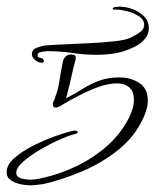

<svg xmlns="http://www.w3.org/2000/svg" viewBox="-36 -465 481 578"><path d="M89 -276Q80 -276 70 -284Q60 -292 60 -302Q60 -316 75 -321.5Q90 -327 100 -328Q121 -330 157.5 -331.5Q194 -333 233.5 -335Q273 -337 306.5 -340.5Q340 -344 356 -351Q367 -356 382.5 -366Q398 -376 398 -390Q398 -406 382.5 -416Q367 -426 347.5 -431Q328 -436 316 -436H308Q307 -436 305 -436.5Q303 -437 303 -438Q303 -443 312 -444Q321 -445 324 -445Q343 -445 363 -437.5Q383 -430 397.5 -416Q412 -402 412 -380Q412 -361 399.5 -347Q387 -333 370 -324.5Q353 -316 337 -311Q318 -305 297 -302.5Q276 -300 256 -300Q219 -300 182 -305.5Q145 -311 107 -311Q103 -311 90 -309Q77 -307 77 -299Q77 -292 86.5 -290.5Q96 -289 96 -281Q96 -276 89 -276ZM54 93Q42 93 25.5 89.5Q9 86 -3.5 77.5Q-16 69 -16 53Q-16 31 7.5 10.5Q31 -10 65 -27Q99 -44 131.5 -55.5Q164 -67 182 -71Q184 -71 186 -71.5Q188 -72 189 -72Q191 -72 194.5 -71Q198 -70 198 -67Q198 -64 192.5 -62.5Q187 -61 185 -60Q171 -57 143 -44.5Q115 -32 85 -14.5Q55 3 34 21.5Q13 40 13 55Q13 68 28 72Q43 76 53 76Q69 76 91 71Q142 60 192.5 36Q243 12 284.5 -24Q326 -60 351 -108Q358 -121 362.5 -136Q367 -151 367 -165Q367 -190 353 -202Q339 -214 316 -214Q291 -214 261.5 -203.5Q232 -193 204 -178.5Q176 -164 154 -151Q150 -148 145.5 -145.5Q141 -143 135 -142Q134 -141 133 -141Q123 -141 123 -151Q123 -156 126 -161.5Q129 -167 130 -172Q136 -187 139.5 -203Q143 -219 145 -235Q147 -245 149.5 -260Q152 -275 154 -283Q161 -301 178 -301Q182 -301 187 -299.5Q192 -298 192 -293Q192 -286 189.5 -277.5Q187 -269 185 -261Q180 -238 174.5 -215Q169 -192 163 -169Q191 -184 214.5 -198.5Q238 -213 264 -222.5Q290 -232 323 -232Q357 -232 383 -215.5Q409 -199 409 -162Q409 -149 405 -135.5Q401 -122 396 -111Q371 -55 321.5 -15Q272 25 212 50.5Q152 76 95 89Q85 90 75 91.5Q65 93 54 93Z"/></svg>

Font: Sassy Frass
Style: Regular
Weight: 400
Designer: Robert E. Leuschke
Foundry: Robert E. Leuschke
Version: Version 1.010; ttfautohint (v1.8.3)